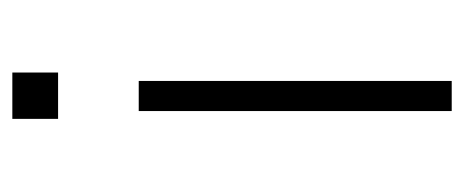

<svg xmlns="http://www.w3.org/2000/svg" viewBox="-246 -524 770 319"><g transform="rotate(-90 139.5 -365.0)"><path d="M101 -654V-730H178V-654ZM114 0V-520H164V0Z"/></g></svg>

Font: M PLUS 1 Light
Style: Regular
Weight: 300
Designer: Coji Morishita
Foundry: UNDERFOREST DESIGN
Version: Version 1.001